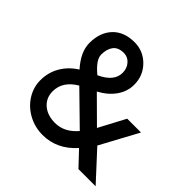

<svg xmlns="http://www.w3.org/2000/svg" viewBox="-187 -910 1100 1100"><g transform="rotate(45 363.5 -359.5)"><path d="M304.2 15.1Q241.7 15.1 188.5 -13.7Q135.3 -42.5 104.2 -91.8Q73.2 -141.1 73.2 -198.2Q73.2 -260.7 103 -312.5Q132.8 -364.3 189 -399.9Q121.1 -475.1 121.1 -547.9Q121.1 -633.3 169.2 -683.8Q217.3 -734.4 303.2 -733.9Q374 -732.9 423.1 -682.6Q472.2 -632.3 472.2 -560.1Q472.2 -505.4 439.7 -459Q407.2 -412.6 348.1 -380.9L496.1 -233.9L581.1 -394H692.9L568.8 -164.1L727.1 7.8H587.9L504.9 -80.1Q419.9 15.1 304.2 15.1ZM284.2 -449.2Q377 -491.7 377 -561Q377 -597.7 355.2 -622.3Q333.5 -647 300.8 -647Q256.8 -647 236.3 -620.4Q215.8 -593.8 215.8 -547.9Q215.8 -505.9 284.2 -449.2ZM306.2 -84Q381.3 -84 439 -151.9L252.9 -334Q168 -284.2 168 -203.1Q168 -149.9 205.8 -116.9Q243.7 -84 306.2 -84Z"/></g></svg>

Font: Oakes Grotesk Medium
Style: Regular
Weight: 500
Designer: Samuel Oakes
Foundry: Samuel Oakes
Version: Version 1.000;PS 001.000;hotconv 1.0.88;makeotf.lib2.5.64775